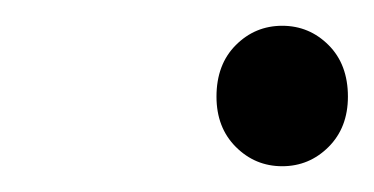

<svg xmlns="http://www.w3.org/2000/svg" viewBox="-20 -116 290 149"><path d="M148 -41Q148 -66 163 -81Q178 -96 199 -96Q220 -96 235 -81Q250 -66 250 -41Q250 -17 235 -2Q220 13 199 13Q178 13 163 -2Q148 -17 148 -41Z"/></svg>

Font: NotoSansHansLight
Style: Regular
Weight: 300
Designer: Ryoko NISHIZUKA  (kana & ideographs); Paul D. Hunt (Latin, Greek & Cyrillic); Wenlong ZHANG  (bopomofo); Sandoll Communi
Foundry: Adobe Systems Incorporated
Version: Version 1.00;December 8, 2021;FontCreator 13.0.0.2675 64-bit